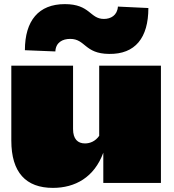

<svg xmlns="http://www.w3.org/2000/svg" viewBox="-20 -889 844 933"><path d="M762 -570H462V-229C444 -203 418 -192 393 -192C358 -192 335 -213 335 -262V-570H35V-206C35 -51 106 24 237 24C345 24 438 -27 482 -147V0H762ZM101 -645 249 -639C251 -683 284 -700 321 -700C396 -700 390 -628 510 -627C637 -625 701 -705 701 -850L553 -857C550 -814 518 -797 485 -797C416 -797 419 -869 295 -869C168 -869 101 -789 101 -645Z"/></svg>

Font: Mattone Black
Style: Regular
Weight: 900
Width: 6
Designer: Nunzio Mazzaferro
Foundry: Collletttivo
Version: Version 2.000;Glyphs 3.2 (3217)